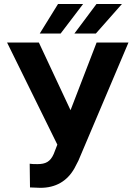

<svg xmlns="http://www.w3.org/2000/svg" viewBox="-20 -922 671 953"><path d="M349.1 -755.4H455.6L585.4 -902.3H459ZM177.2 -755.4H280.8L392.6 -902.3H268.1ZM172.9 -710.9H15.1L264.6 -204.1L246.6 -157.7C229.5 -119.1 206.5 -107.4 165.5 -107.4C147.9 -107.4 135.3 -107.9 127.4 -109.4L128.9 8.3L180.2 10.3C255.9 10.3 312.5 -22 349.1 -85.9L369.1 -124.5L617.7 -710.9H459.5L330.1 -375Z"/></svg>

Font: Roboto
Style: Bold
Weight: 700
Designer: Google
Version: Version 2.137; 2017